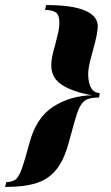

<svg xmlns="http://www.w3.org/2000/svg" viewBox="-64 -682 439 760"><path d="M323 -578Q323 -550 304 -483Q302 -477 293.5 -443.5Q285 -410 285 -387Q286 -352 296.5 -334Q307 -316 326 -314H331L328 -296H323Q288 -296 271 -283Q254 -270 243 -238.5Q232 -207 208 -117Q189 -47 158 -9.5Q127 28 79.5 43Q32 58 -44 58L-39 39Q-15 38 -2.5 28.5Q10 19 21.5 -12Q33 -43 53 -117Q79 -216 146.5 -259.5Q214 -303 301 -305Q228 -317 183.5 -344.5Q139 -372 139 -423Q139 -442 143 -460.5Q147 -479 155 -507Q163 -537 167 -555.5Q171 -574 171 -593Q171 -622 158 -632Q145 -642 114 -643L119 -662Q221 -662 272 -640.5Q323 -619 323 -578Z"/></svg>

Font: Playfair Display SC
Style: Bold Italic
Weight: 700
Italic angle: -14°
Designer: Claus Eggers Sørensen
Foundry: Claus Eggers Sørensen
Version: Version 1.200; ttfautohint (v1.6)